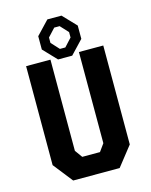

<svg xmlns="http://www.w3.org/2000/svg" viewBox="-139 -1054 898 1143"><g transform="rotate(-15 310.0 -483.0)"><path d="M72.2 -120.2V-730H222.3V-168.1L255.4 -122.1H364.6L397.7 -168.1V-730H547.8V-120.2L453.2 0H166.8ZM188.2 -801.6V-883.6L266.5 -966.2H353.5L431.8 -884.1V-802.1L353.5 -719.4H266.5ZM293.3 -777.2H326.7L371.9 -826.4V-859.7L326.7 -908.5H293.3L248.1 -859.7V-826.4Z"/></g></svg>

Font: Monaspace Krypton Var
Style: Regular
Weight: 400
Designer: Riley Cran and the Lettermatic Team
Version: Version 1.101 (Monaspace Krypton Var)